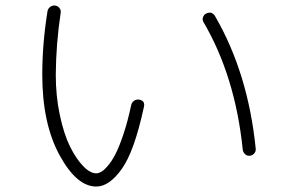

<svg xmlns="http://www.w3.org/2000/svg" viewBox="-20 -687 1040 694"><path d="M857.4 -146.5Q830.1 -412.1 714.8 -608.4Q710.9 -616.2 713.9 -625Q716.8 -633.8 724.6 -637.7Q746.1 -648.4 757.8 -627.9Q877 -421.9 904.3 -149.4Q905.3 -139.6 898.9 -132.3Q892.6 -125 882.8 -124Q873 -123 865.7 -129.9Q858.4 -136.7 857.4 -146.5ZM328.1 -12.7Q256.8 -12.7 194.8 -127Q132.8 -241.2 132.8 -417Q132.8 -528.3 151.4 -644.5Q152.3 -654.3 160.2 -661.1Q168 -668 178.7 -667Q188.5 -666 194.8 -658.2Q201.2 -650.4 199.2 -639.6Q182.6 -530.3 181.6 -417Q181.6 -339.8 196.3 -271Q210.9 -202.1 232.9 -157.7Q254.9 -113.3 280.3 -86.9Q305.7 -60.5 328.1 -60.5Q335.9 -60.5 345.7 -65.9Q355.5 -71.3 369.1 -86.9Q382.8 -102.5 396.5 -128.4Q410.2 -154.3 425.8 -200.7Q441.4 -247.1 454.1 -306.6Q456.1 -316.4 463.9 -322.3Q471.7 -328.1 482.4 -327.1Q505.9 -323.2 500 -299.8Q465.8 -140.6 420.4 -76.7Q375 -12.7 328.1 -12.7Z"/></svg>

Font: Rounded-X Mgen+ 2m light
Style: Regular
Weight: 200
Designer: [Source Han Sans]
Ryoko NISHIZUKA  (kana & ideographs); Paul D. Hunt (Latin, Greek & Cyrillic); Wenlong ZHANG  (bopomofo
Version: Version 1.059.20150602